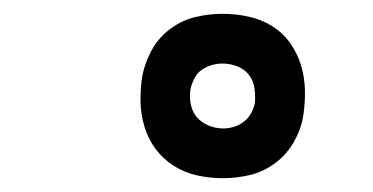

<svg xmlns="http://www.w3.org/2000/svg" viewBox="-20 -796 540 278"><path d="M303 -538Q284 -538 265.5 -542Q247 -546 231.5 -556Q216 -566 205.5 -580Q195 -594 189.5 -611.5Q184 -629 183.5 -648Q183 -667 186 -686Q190 -706 200 -724Q210 -742 227 -754.5Q244 -767 263.5 -771.5Q283 -776 302 -776Q321 -776 339.5 -772Q358 -768 373.5 -758.5Q389 -749 399.5 -734.5Q410 -720 415.5 -702.5Q421 -685 421.5 -666Q422 -647 419 -628Q416 -609 405.5 -590.5Q395 -572 378 -559.5Q361 -547 341.5 -542.5Q322 -538 303 -538ZM303 -610Q310 -610 317.5 -612Q325 -614 332 -619Q339 -624 343 -631Q347 -638 349 -646Q350 -657 348.5 -668Q347 -679 340.5 -687.5Q334 -696 323.5 -700Q313 -704 302 -704Q295 -704 287.5 -702Q280 -700 273 -695.5Q266 -691 262 -683.5Q258 -676 256 -668Q254 -657 256 -646Q258 -635 264.5 -627Q271 -619 281.5 -614.5Q292 -610 303 -610Z"/></svg>

Font: Iosevka Curly Slab Semibold
Style: Italic
Weight: 600
Italic angle: -9°
Monospace: yes
Designer: Belleve Invis
Foundry: Belleve Invis
Version: Version 22.1.2; ttfautohint (v1.8.4)